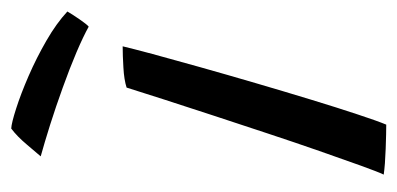

<svg xmlns="http://www.w3.org/2000/svg" viewBox="-203 -504 708 342"><g transform="rotate(-90 151.0 -333.0)"><path d="M100 1Q85.5 1 57 0Q28.5 -1 11 -3.5Q16 -14 27 -44.5Q38 -75 53 -118Q68 -161 84.2 -210Q100.5 -259 116.2 -307Q132 -355 145 -395.5Q158 -436 166 -461.5Q180 -466 201.8 -467.2Q223.5 -468.5 239.5 -468.5Q235.5 -451.5 225.8 -415.2Q216 -379 202.5 -331Q189 -283 174 -231.8Q159 -180.5 144.5 -133Q130 -85.5 118.2 -50Q106.5 -14.5 100 1ZM93 -667Q103 -666.5 128.8 -658.2Q154.5 -650 186.8 -636Q219 -622 249.8 -604.2Q280.5 -586.5 301.5 -567Q297 -559 287.5 -545.2Q278 -531.5 274.5 -529Q257.5 -538.5 228.8 -550.8Q200 -563 166 -575.2Q132 -587.5 99.5 -597.8Q67 -608 43.5 -614.5Q50 -622 64.5 -639.2Q79 -656.5 93 -667Z"/></g></svg>

Font: Grandstander Light
Style: Italic
Weight: 300
Italic angle: -15°
Designer: Tyler Finck
Foundry: Etcetera Type Co
Version: Version 1.200; ttfautohint (v1.8.3)